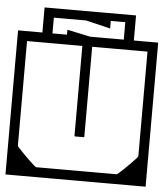

<svg xmlns="http://www.w3.org/2000/svg" viewBox="-71 -733 671 778"><g transform="rotate(5 265.0 -344.0)"><path d="M-20 -279H20V-120Q20 -118.5 27.8 -110Q35.5 -101.5 47 -89.8Q58.5 -78 70.5 -66.5Q82.5 -55 91 -47.5Q99.5 -40 101 -40Q101 -40 101 -40Q101 -40 101 -40Q101 -40 101 -40Q101 -40 118.2 -40Q135.5 -40 161 -40Q186.5 -40 212 -40Q237.5 -40 254.8 -40Q272 -40 272 -40Q272 -30.5 272 -20.2Q272 -10 272 0Q272 0 272 0Q272 0 272 0Q272 0 272 0Q272 0 272 0Q272 0 272 0Q268.5 0 246 0Q223.5 0 190.2 0Q157 0 120.8 0Q84.5 0 52.5 0Q20.5 0 0.2 0Q-20 0 -20 0Q-20 0 -20 0Q-20 0 -20 0Q-20 0 -20 0Q-20 0 -20 0Q-20 0 -20 -20.2Q-20 -40.5 -20 -72.2Q-20 -104 -20 -139.5Q-20 -175 -20 -206.8Q-20 -238.5 -20 -258.8Q-20 -279 -20 -279ZM550 -279Q550 -279 550 -258.8Q550 -238.5 550 -206.8Q550 -175 550 -139.5Q550 -104 550 -72.2Q550 -40.5 550 -20.2Q550 0 550 0Q550 0 550 0Q550 0 550 0Q550 0 550 0Q550 0 550 0Q550 0 529.8 0Q509.5 0 477.5 0Q445.5 0 409.2 0Q373 0 339.8 0Q306.5 0 284 0Q261.5 0 258 0Q258 0 258 0Q258 0 258 0Q258 0 258 0Q258 0 258 0Q258 0 258 0Q258 -10 258 -20.2Q258 -30.5 258 -40Q258 -40 275.2 -40Q292.5 -40 318 -40Q343.5 -40 369 -40Q394.5 -40 411.8 -40Q429 -40 429 -40Q429 -40 429 -40Q429 -40 429 -40Q429 -40 429 -40Q430.5 -40 439 -47.5Q447.5 -55 459.5 -66.5Q471.5 -78 483 -89.8Q494.5 -101.5 502.2 -110Q510 -118.5 510 -120V-279ZM550 -398V-188H510Q510 -188 510 -203.8Q510 -219.5 510 -240.5Q510 -261.5 510 -277.2Q510 -293 510 -293Q510 -293 510 -293Q510 -293 510 -293Q510 -293 510 -293Q510 -293 510 -293Q510 -293 510 -308.8Q510 -324.5 510 -345.5Q510 -366.5 510 -382.2Q510 -398 510 -398ZM-20 -398H20Q20 -398 20 -382.2Q20 -366.5 20 -345.5Q20 -324.5 20 -308.8Q20 -293 20 -293Q20 -293 20 -293Q20 -293 20 -293Q20 -293 20 -293Q20 -293 20 -293Q20 -293 20 -277.2Q20 -261.5 20 -240.5Q20 -219.5 20 -203.8Q20 -188 20 -188H-20ZM550 -307H510Q510 -307 510 -324.2Q510 -341.5 510 -368.8Q510 -396 510 -426.5Q510 -457 510 -484.2Q510 -511.5 510 -528.8Q510 -546 510 -546Q510 -546 510 -546Q510 -546 510 -546Q510 -546 510 -546Q510 -546 510 -546Q510 -546 510 -546Q510 -546 510 -546Q510 -546 510 -546Q510 -546 510 -546Q510 -546 510 -546Q510 -546 510 -546Q510 -546 510 -546Q510 -546 510 -546Q510 -546 510 -546Q510 -546 491.8 -546Q473.5 -546 444.8 -546Q416 -546 384 -546Q352 -546 323.2 -546Q294.5 -546 276.2 -546Q258 -546 258 -546Q258 -556 258 -566.2Q258 -576.5 258 -586Q258 -586 258 -586Q258 -586 258 -586Q258 -586 258 -586Q258 -586 258 -586Q258 -586 258 -586Q258 -586 279 -586Q300 -586 333.2 -586Q366.5 -586 404 -586Q441.5 -586 474.8 -586Q508 -586 529 -586Q550 -586 550 -586Q550 -586 550 -586Q550 -586 550 -586Q550 -586 550 -586Q550 -586 550 -586Q550 -586 550 -565.8Q550 -545.5 550 -513.8Q550 -482 550 -446.5Q550 -411 550 -379.2Q550 -347.5 550 -327.2Q550 -307 550 -307ZM-20 -307Q-20 -307 -20 -327.2Q-20 -347.5 -20 -379.2Q-20 -411 -20 -446.5Q-20 -482 -20 -513.8Q-20 -545.5 -20 -565.8Q-20 -586 -20 -586Q-20 -586 -20 -586Q-20 -586 -20 -586Q-20 -586 -20 -586Q-20 -586 -20 -586Q-20 -586 1 -586Q22 -586 55.2 -586Q88.5 -586 126 -586Q163.5 -586 196.8 -586Q230 -586 251 -586Q272 -586 272 -586Q272 -586 272 -586Q272 -586 272 -586Q272 -586 272 -586Q272 -586 272 -586Q272 -586 272 -586Q272 -576.5 272 -566.2Q272 -556 272 -546Q272 -546 253.8 -546Q235.5 -546 206.8 -546Q178 -546 146 -546Q114 -546 85.2 -546Q56.5 -546 38.2 -546Q20 -546 20 -546Q20 -546 20 -546Q20 -546 20 -546Q20 -546 20 -546Q20 -546 20 -546Q20 -546 20 -546Q20 -546 20 -546Q20 -546 20 -546Q20 -546 20 -546Q20 -546 20 -546Q20 -546 20 -546Q20 -546 20 -546Q20 -546 20 -546Q20 -546 20 -546Q20 -546 20 -528.8Q20 -511.5 20 -484.2Q20 -457 20 -426.5Q20 -396 20 -368.8Q20 -341.5 20 -324.2Q20 -307 20 -307ZM249 -550Q249 -550 257 -550Q265 -550 273 -550Q281 -550 281 -550Q282.5 -550 283.2 -550Q284 -550 284.5 -549.5Q285 -549 285 -548.2Q285 -547.5 285 -546Q285 -546 285 -546Q285 -546 285 -546Q285 -546 285 -546Q285 -546 285 -546Q285 -546 285 -546Q285 -546 285 -546Q285 -546 285 -519.8Q285 -493.5 285 -452Q285 -410.5 285 -364Q285 -317.5 285 -276Q285 -234.5 285 -208.2Q285 -182 285 -182Q285 -180 284.8 -179.2Q284.5 -178.5 283.8 -178.2Q283 -178 281 -178Q281 -178 273 -178Q265 -178 257 -178Q249 -178 249 -178Q247 -178 246.2 -178.2Q245.5 -178.5 245.2 -179.2Q245 -180 245 -182Q245 -182 245 -208.2Q245 -234.5 245 -276Q245 -317.5 245 -364Q245 -410.5 245 -452Q245 -493.5 245 -519.8Q245 -546 245 -546Q245 -546 245 -546Q245 -546 245 -546Q245 -546 245 -546Q245 -546 245 -546Q245 -546 245 -546Q245 -546 245 -546Q245 -547.5 245 -548.2Q245 -549 245.5 -549.5Q246 -550 246.8 -550Q247.5 -550 249 -550ZM344 -558H230H79Q79 -558 79 -571.2Q79 -584.5 79 -603.8Q79 -623 79 -642.2Q79 -661.5 79 -674.8Q79 -688 79 -688Q79 -688 79 -688Q79 -688 79 -688Q79 -688 93.8 -688Q108.5 -688 130.5 -688Q152.5 -688 174.8 -688Q197 -688 212.5 -688Q228 -688 229 -688Q229 -688 237.2 -688Q245.5 -688 257.5 -688Q269.5 -688 281.5 -688Q293.5 -688 301.8 -688Q310 -688 310 -688Q310 -688 310 -688Q310 -688 310 -688Q310 -688 310 -688Q310 -688 310 -688H451Q451 -688 451 -688Q451 -688 451 -688Q451 -654.5 451 -634.8Q451 -615 451 -598.5Q451 -582 451 -558Q451 -558 434.8 -558Q418.5 -558 397.5 -558Q376.5 -558 360.2 -558Q344 -558 344 -558ZM297 -581Q297 -581 314 -581Q331 -581 353.5 -581Q376 -581 393 -581Q410 -581 410 -581Q410 -581 410 -581Q410 -581 410 -581Q410 -593.5 410 -604Q410 -614.5 410 -626.8Q410 -639 410 -657Q410 -657 410 -657Q410 -657 410 -657H351Q351 -657 351 -657Q351 -657 351 -657Q351 -649.5 351 -642Q351 -634.5 351 -626Q351 -626 351 -626Q351 -626 351 -626Q351 -626 341 -628.5Q331 -631 316.5 -634.5Q302 -638 287 -641.5Q272 -645 261.8 -647.5Q251.5 -650 251 -650Q249.5 -650 229.5 -650Q209.5 -650 184 -650Q158.5 -650 139.2 -650Q120 -650 120 -650Q120 -650 120 -650Q120 -650 120 -650Q120 -650 120 -639.5Q120 -629 120 -615.5Q120 -602 120 -591.5Q120 -581 120 -581H179Q179 -581 179 -581Q179 -581 179 -581Q179 -590 179 -595Q179 -600 179 -602.5Q179 -605 179 -605.5Q179 -606 179 -606Q179 -606 191 -603.5Q203 -601 220.5 -597.2Q238 -593.5 255.5 -589.8Q273 -586 285 -583.5Q297 -581 297 -581Z"/></g></svg>

Font: Honk
Style: Regular
Weight: 400
Designer: Noopur Datye & Yesha Goshar
Foundry: Ek Type
Version: Version 1.000